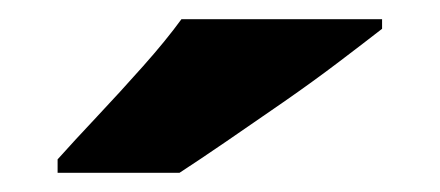

<svg xmlns="http://www.w3.org/2000/svg" viewBox="-20 -786 458 200"><path d="M378 -756Q360 -742 333 -721.5Q306 -701 275 -679.5Q244 -658 215.5 -638.5Q187 -619 167 -606H40V-620Q57 -639 81 -664.5Q105 -690 129 -717Q153 -744 169 -766H378Z"/></svg>

Font: Noto Sans Gujarati UI Black
Style: Regular
Weight: 900
Designer: Jelle Bosma - Monotype Design Team, Universal Thirst
Foundry: Monotype Imaging Inc.
Version: Version 2.106; ttfautohint (v1.8.4.7-5d5b)